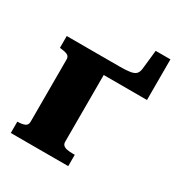

<svg xmlns="http://www.w3.org/2000/svg" viewBox="-158 -769 827 880"><g transform="rotate(30 256.0 -329.0)"><path d="M78 -90V-420Q78 -436 65 -442Q52 -448 29 -450L25 -451V-513H261V-90Q261 -78 268 -71.5Q275 -65 288 -62.5Q301 -60 318 -60H329V0H25V-60H26Q49 -60 63.5 -66Q78 -72 78 -90ZM182 -513H308Q341 -513 361 -516.5Q381 -520 390 -529.5Q399 -539 401 -557L412 -658H490V-443H182Z"/></g></svg>

Font: Roboto Serif 36pt
Style: Bold
Weight: 700
Version: Version 1.008